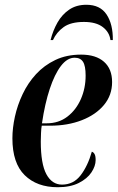

<svg xmlns="http://www.w3.org/2000/svg" viewBox="-20 -775 493 805"><path d="M222 10Q135 10 83.5 -40.5Q32 -91 32 -195Q32 -238 42.5 -286Q53 -334 75 -380.5Q97 -427 131 -464Q165 -501 212 -523.5Q259 -546 320 -546Q382 -546 416 -516Q450 -486 450 -431Q450 -376 416 -335Q382 -294 323 -271Q264 -248 190 -248H155Q153 -239 152 -217Q151 -195 151 -182Q151 -88 174.5 -44.5Q198 -1 240 -1Q288 -1 318 -40Q348 -79 365 -139Q372 -137 376.5 -129Q381 -121 381 -104Q381 -79 363.5 -52.5Q346 -26 310.5 -8Q275 10 222 10ZM176 -258Q226 -258 262.5 -286Q299 -314 319 -359.5Q339 -405 339 -458Q339 -499 328 -516Q317 -533 293 -533Q262 -533 235.5 -498.5Q209 -464 188.5 -402Q168 -340 156 -258ZM192 -607Q202 -647 221 -680.5Q240 -714 270 -734.5Q300 -755 342 -755Q400 -755 427 -714Q454 -673 453 -607H443Q439 -640 411 -661.5Q383 -683 332 -683Q277 -683 247 -661.5Q217 -640 202 -607Z"/></svg>

Font: Noto Serif Display Condensed SemiBold
Style: Italic
Weight: 600
Width: 3
Italic angle: -12°
Designer: Monotype Design Team
Foundry: Monotype Imaging Inc.
Version: Version 2.009